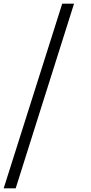

<svg xmlns="http://www.w3.org/2000/svg" viewBox="-35 -770 491 1040"><path d="M302 -750H366L50 250H-15Z"/></svg>

Font: Oakes Grotesk Light
Style: Regular
Weight: 300
Designer: Samuel Oakes
Foundry: Samuel Oakes
Version: Version 1.000;PS 001.000;hotconv 1.0.88;makeotf.lib2.5.64775